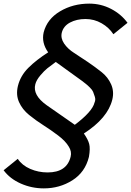

<svg xmlns="http://www.w3.org/2000/svg" viewBox="-35 -839 724 1060"><path d="M487 -273Q494 -288 488.5 -305Q483 -322 479 -332Q475 -342 461.5 -355.5Q448 -369 439.5 -375.5Q431 -382 417 -393L273 -497Q244 -476 226.5 -462Q209 -448 187.5 -422.5Q166 -397 160 -374Q144 -314 223 -258L378 -150Q475 -223 487 -273ZM585 -289Q560 -187 428 -102Q451 -69 457.5 -44Q464 -19 456 27Q435 112 364.5 156.5Q294 201 207 201Q140 201 80 174.5Q20 148 -15 101L63 38Q87 74 132 93.5Q177 113 228 113Q334 113 355 26Q362 -2 345 -29Q327 -60 286 -91Q245 -122 204 -148Q163 -174 125.5 -204.5Q88 -235 70 -275.5Q52 -316 64 -365Q78 -421 121.5 -464.5Q165 -508 231 -550Q193 -603 206 -660Q225 -734 296.5 -776.5Q368 -819 458 -819Q522 -819 578 -790Q634 -761 669 -713L591 -650Q567 -687 526 -710.5Q485 -734 437 -734Q388 -734 351.5 -714.5Q315 -695 306 -658Q299 -628 319 -598.5Q339 -569 374.5 -546.5Q410 -524 451 -496Q492 -468 526.5 -440.5Q561 -413 578.5 -373.5Q596 -334 585 -289Z"/></svg>

Font: Sinkin Sans 400 Italic
Style: Italic
Weight: 400
Italic angle: -112°
Designer: Keith Bates
Foundry: K-Type
Version: Sinkin Sans (version 1.0)  by Keith Bates   •   © 2014   www